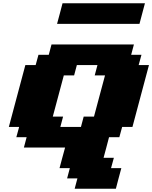

<svg xmlns="http://www.w3.org/2000/svg" viewBox="-20 -895 924 1165"><path d="M433.1 250H683.1Q688.5 229 699.5 187.3Q710.4 145.5 716.3 125H653.8L670.9 62.5H608.4Q614.3 42 625.2 0Q636.2 -42 641.6 -62.5H704.1L721.2 -125H783.7Q800.8 -187.5 833.7 -312.5Q866.7 -437.5 883.8 -500H821.3L838.4 -562.5H775.9L792.5 -625H292.5L275.9 -562.5H213.4L196.3 -500H133.8Q117.2 -437.5 83.7 -312.5Q50.3 -187.5 33.7 -125H96.2L79.1 -62.5H141.6L125 0H375Q369.1 21 357.9 62.5Q346.7 104 341.3 125H403.8L387.2 187.5H449.7ZM471.2 -125H346.2L362.8 -187.5H300.3Q311.5 -229 333.7 -312.3Q356 -395.5 367.2 -437.5H429.7L446.3 -500H571.3L554.7 -437.5H617.2Q606 -396 583.7 -312.5Q561.5 -229 550.3 -187.5H487.8ZM326.2 -750H826.2Q831.5 -770.5 842.8 -812.5Q854 -854.5 859.4 -875H359.4Q354 -854 343 -812.5Q332 -771 326.2 -750Z"/></svg>

Font: Faithful 32x
Style: BoldOblique
Weight: 400
Foundry: Faithful Resource Pack
Version: Version 1.0; January 27, 2023